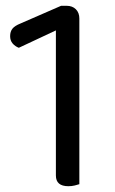

<svg xmlns="http://www.w3.org/2000/svg" viewBox="-20 -635 397 663"><path d="M45 -470Q32 -475 23.5 -485Q15 -495 15 -510Q15 -526 23 -536Q31 -546 51 -554L191 -615H210Q230 -615 242 -603Q254 -591 254 -571V1Q248 3 238 5.5Q228 8 216 8Q173 8 173 -29V-530Z"/></svg>

Font: Baloo Chettan 2
Style: Regular
Weight: 400
Designer: Maithili Shingre, Unnati Kotecha and Ek Type
Foundry: Ek Type
Version: Version 1.640;hotconv 1.0.111;makeotfexe 2.5.65597; ttfautoh